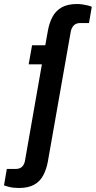

<svg xmlns="http://www.w3.org/2000/svg" viewBox="-95 -752 478 958"><path d="M-1 186Q-14 186 -27.5 184.5Q-41 183 -54 179.5Q-67 176 -75 173L-61 91H-17Q4 91 15.5 79.5Q27 68 30 48L114 -431H48L65 -526H131L144 -599Q151 -638 167 -668Q183 -698 212.5 -715Q242 -732 290 -732Q302 -732 316 -730Q330 -728 342.5 -725Q355 -722 363 -718L349 -637H305Q285 -637 273.5 -625.5Q262 -614 258 -594L144 53Q137 92 121 122.5Q105 153 75.5 169.5Q46 186 -1 186Z"/></svg>

Font: Archivo SemiCondensed SemiBold
Style: Italic
Weight: 600
Width: 4
Italic angle: -10°
Designer: Hector Gatti
Foundry: Omnibus-Type
Version: Version 2.001